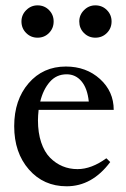

<svg xmlns="http://www.w3.org/2000/svg" viewBox="-20 -667 458 699"><path d="M116.7 -529.8Q92.3 -529.8 75.2 -546.9Q58.1 -564 58.1 -588.9Q58.1 -612.8 75.4 -630.1Q92.8 -647.5 116.7 -647.5Q141.6 -647.5 158.4 -630.4Q175.3 -613.3 175.3 -588.9Q175.3 -564 158.4 -546.9Q141.6 -529.8 116.7 -529.8ZM327.1 -529.8Q302.7 -529.8 285.6 -546.9Q268.6 -564 268.6 -588.9Q268.6 -612.8 285.9 -630.1Q303.2 -647.5 327.1 -647.5Q352.1 -647.5 369.1 -630.4Q386.2 -613.3 386.2 -588.9Q386.2 -564 369.1 -546.9Q352.1 -529.8 327.1 -529.8ZM222.7 11.2Q138.7 11.2 85.2 -50Q31.7 -111.3 31.7 -207.5Q31.7 -303.2 84.2 -364Q136.7 -424.8 219.7 -424.8Q293.9 -424.8 344 -379.4Q394 -334 394 -267.1H120.6Q118.2 -245.1 118.2 -229Q118.2 -183.6 129.9 -148.7Q141.6 -113.8 162.1 -93Q182.6 -72.3 207.8 -61.8Q232.9 -51.3 262.2 -51.3Q313 -51.3 367.2 -90.8L381.3 -77.1Q315.4 11.2 222.7 11.2ZM222.7 -396.5Q185.5 -396.5 161.4 -368.9Q137.2 -341.3 126.5 -297.4H303.2Q298.3 -345.2 276.9 -370.8Q255.4 -396.5 222.7 -396.5Z"/></svg>

Font: Elstob 18pt Medium
Style: Regular
Weight: 500
Designer: Peter S. Baker
Version: Version 1.015